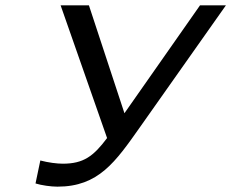

<svg xmlns="http://www.w3.org/2000/svg" viewBox="-20 -690 866 719"><path d="M215 -77C194 -77 161 -81 131 -89L113 -3C135 4 171 9 195 9C349 9 412 -83 505 -215L826 -670H729L446 -266L313 -670H207L381 -173C330 -105 293 -77 215 -77Z"/></svg>

Font: LT Wave Text Italic
Style: Regular
Weight: 400
Designer: Daniel Lyons
Version: Version 2.5 (Glyphs App)